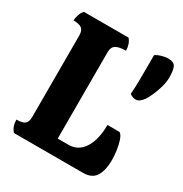

<svg xmlns="http://www.w3.org/2000/svg" viewBox="-165 -832 912 958"><g transform="rotate(30 291.0 -353.5)"><path d="M49 0Q26 -25 26 -64Q60 -64 74 -75Q88 -86 88 -114V-584Q88 -612 74 -623.5Q60 -635 26 -635Q26 -652 32 -669Q38 -686 49 -698H306Q317 -686 322.5 -669Q328 -652 328 -635Q288 -635 270 -623.5Q252 -612 252 -584V-85H314Q370 -85 401.5 -134.5Q433 -184 433 -268H503Q516 -259 524 -234.5Q532 -210 536 -181Q540 -152 540 -128Q540 -68 519 -34Q498 0 446 0ZM491 -448Q472 -448 456 -461Q459 -496 459.5 -536.5Q460 -577 460 -616Q460 -655 460 -685Q468 -693 490 -700Q512 -707 529 -707Q564 -707 573 -687.5Q582 -668 582 -627Q582 -600 573 -569.5Q564 -539 552.5 -513.5Q541 -488 532 -476Q523 -463 512.5 -455.5Q502 -448 491 -448Z"/></g></svg>

Font: Calistoga
Style: Regular
Weight: 400
Designer: Yvonne Schuttler, Eben Sorkin
Foundry: www.sorkintype.com
Version: Version 1.010; ttfautohint (v1.8.4.7-5d5b)